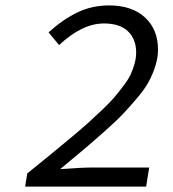

<svg xmlns="http://www.w3.org/2000/svg" viewBox="-20 -692 640 712"><path d="M73.2 0 81.1 -48.8Q134.8 -92.3 165.3 -117.2Q195.8 -142.1 238.3 -177.5Q280.8 -212.9 304.2 -233.9Q327.6 -254.9 357.9 -283.7Q388.2 -312.5 404.3 -331.5Q420.4 -350.6 438.5 -374.5Q456.5 -398.4 465.1 -417.2Q473.6 -436 479.2 -456.5Q484.9 -477.1 484.9 -497.1Q484.9 -546.4 454.8 -575.7Q424.8 -605 365.2 -605Q284.7 -605 199.2 -524.9L160.2 -571.8Q213.9 -620.6 267.6 -646.2Q321.3 -671.9 384.8 -671.9Q469.2 -671.9 517.6 -627.4Q565.9 -583 565.9 -507.8Q565.9 -478.5 556.4 -448.2Q546.9 -418 532.7 -391.1Q518.6 -364.3 490.5 -330.8Q462.4 -297.4 437.7 -271.2Q413.1 -245.1 369.1 -206.1Q325.2 -167 292.5 -139.4Q259.8 -111.8 203.1 -64.9Q283.2 -70.8 323.2 -70.8H533.2L522 0Z"/></svg>

Font: Office Code Pro D Italic
Style: Regular
Weight: 400
Italic angle: -9°
Designer: Nathan Rutzky & Paul D. Hunt
Foundry: Adobe Systems Incorporated
Version: Version 1.004;PS 001.004;hotconv 1.0.70;makeotf.lib2.5.58329